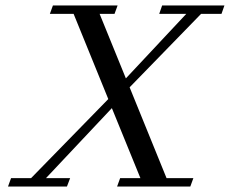

<svg xmlns="http://www.w3.org/2000/svg" viewBox="-20 -683 842 703"><path d="M9.3 0 20.5 -30.8H93.8L376.5 -320.3L249.5 -632.3H162.6L173.8 -663.1H410.6L399.4 -632.3H344.7L440.9 -396L662.1 -632.3H563L573.7 -663.1H801.8L791 -632.3H716.3L454.6 -363.3L589.8 -30.8H688L676.8 0H408.7L419.9 -30.8H494.1L389.6 -287.1L148.4 -30.8H236.8L225.1 0Z"/></svg>

Font: Elstob 10pt
Style: Italic
Weight: 400
Italic angle: -20°
Designer: Peter S. Baker
Version: Version 1.015